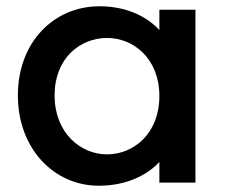

<svg xmlns="http://www.w3.org/2000/svg" viewBox="-20 -582 718 612"><path d="M295 10C387 10 453 -27 488 -66V0H603V-551H488V-486C454 -524 390 -562 297 -562C152 -562 37 -448 37 -278C37 -108 152 10 295 10ZM154 -278C154 -397 236 -461 321 -461C407 -461 488 -394 488 -276C488 -157 407 -90 321 -90C236 -90 154 -159 154 -278Z"/></svg>

Font: Malmofest Medium
Style: Regular
Weight: 500
Designer: Jonny Pinhorn (Poppins), Kolossal
Version: Version 1.004;Glyphs 3.1.2 (3151)